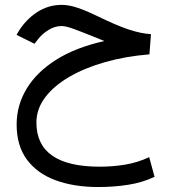

<svg xmlns="http://www.w3.org/2000/svg" viewBox="-20 -437 698 788"><path d="M408.2 -268.6Q398.9 -272.5 391.6 -275.4Q384.3 -278.3 363.8 -286.6Q314.5 -306.6 282.2 -318.4Q250 -330.1 232.9 -330.1Q205.1 -330.1 179 -314Q152.8 -297.9 134.8 -274.4L121.6 -257.3L47.9 -293.9L55.2 -306.6Q85.9 -356.9 132.1 -387Q178.2 -417 233.4 -417Q264.2 -417 301.3 -404.1Q338.4 -391.1 381.3 -370.1Q457 -333 507.3 -316.2Q557.6 -299.3 599.6 -296.9L593.3 -213.9Q495.6 -206.1 411.4 -182.1Q327.1 -158.2 263.7 -121.1Q200.2 -84 164.8 -36.6Q129.4 10.7 129.4 65.9Q129.4 247.1 389.6 247.1Q442.4 247.1 493.2 238.8Q543.9 230.5 592.3 208L614.3 288.6Q565.4 312 506.8 321.3Q448.2 330.6 382.8 330.6Q284.2 330.6 208.7 303Q133.3 275.4 90.8 218.5Q48.3 161.6 48.3 73.7Q48.3 -4.9 89.4 -73Q130.4 -141.1 210.4 -191.7Q290.5 -242.2 408.2 -268.6Z"/></svg>

Font: Vazir UI
Style: Regular-UI
Weight: 400
Designer: Saber Rastikerdar
Foundry: Saber Rastikerdar
Version: Version 30.1.0